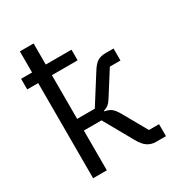

<svg xmlns="http://www.w3.org/2000/svg" viewBox="-175 -855 901 970"><g transform="rotate(-30 275.0 -370.0)"><path d="M85 -555H21V-617H85V-740H165V-617H315V-555H165V-300H268L368 -458Q390 -494 409 -505Q428 -516 455 -516H502V-446H440L359 -318Q351 -305 345 -297Q339 -289 333 -283.5Q327 -278 320 -274.5Q313 -271 303 -268V-264Q324 -261 339.5 -250.5Q355 -240 372 -210L451 -70H510V0H452Q426 0 404.5 -13.5Q383 -27 363 -63L268 -232H165V0H85Z"/></g></svg>

Font: IBM Plex Sans
Style: Regular
Weight: 400
Designer: Mike Abbink, Paul van der Laan, Pieter van Rosmalen
Foundry: Bold Monday
Version: Version 3.005